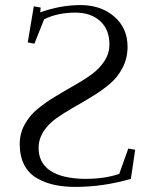

<svg xmlns="http://www.w3.org/2000/svg" viewBox="-20 -732 598 760"><path d="M58.1 -161.1Q58.1 -203.6 77.6 -239.3Q97.2 -274.9 128.4 -300.5Q159.7 -326.2 197.5 -349.1Q235.4 -372.1 273.4 -393.6Q311.5 -415 342.8 -437.7Q374 -460.4 393.6 -490.7Q413.1 -521 413.1 -556.2Q413.1 -615.7 376 -648.9Q338.9 -682.1 278.8 -682.1Q208.5 -682.1 154.8 -655.8L116.2 -559.1L89.8 -564L113.8 -707L141.1 -702.1L139.2 -683.1Q219.7 -711.9 298.8 -711.9Q379.4 -711.9 432.1 -666.5Q484.9 -621.1 484.9 -546.9Q484.9 -501.5 465.3 -463.9Q445.8 -426.3 414.8 -400.1Q383.8 -374 346.4 -351.1Q309.1 -328.1 271.5 -306.9Q233.9 -285.6 202.9 -263.7Q171.9 -241.7 152.3 -211.7Q132.8 -181.6 132.8 -146Q132.8 -87.9 178.7 -56.6Q224.6 -25.4 314.9 -23.9Q396 -23.9 452.1 -43.9L487.8 -144L515.1 -139.2L498 -23.9Q388.2 7.8 278.8 7.8Q231.9 7.8 194.3 -0.5Q156.7 -8.8 125 -27.3Q93.3 -45.9 75.7 -79.8Q58.1 -113.8 58.1 -161.1Z"/></svg>

Font: Dehuti
Style: Book
Weight: 400
Version: Version 1.2